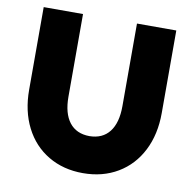

<svg xmlns="http://www.w3.org/2000/svg" viewBox="-80 -788 887 883"><g transform="rotate(10 363.5 -346.5)"><path d="M53.7 -321.3V-707H237.3V-321.3Q237.3 -243.2 269.8 -201.4Q302.2 -159.7 363.3 -159.2Q424.3 -159.7 456.8 -201.4Q489.3 -243.2 489.3 -321.3V-707H672.9V-321.3Q672.9 -221.7 634.3 -145.8Q595.7 -69.8 525.4 -28.1Q455.1 13.7 363.3 13.7Q271.5 13.7 201.2 -28.1Q130.9 -69.8 92.3 -145.8Q53.7 -221.7 53.7 -321.3Z"/></g></svg>

Font: Wanted Sans Black
Style: Regular
Weight: 900
Designer: Original Design by Kil Hyung-jin and Kang Hanbin, Wanted Lab, Inc; Hangeul from Source Han Sans by Jang Soo-young and Ka
Foundry: Wanted Lab, Inc.
Version: Version 1.003